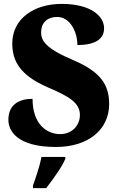

<svg xmlns="http://www.w3.org/2000/svg" viewBox="-20 -744 608 985"><path d="M267 10C434 10 540 -80 540 -210C540 -306 500 -374 357 -435C217 -494 191 -534 191 -577C191 -632 227 -657 273 -657C340 -657 377 -580 377 -513C478 -513 514 -550 514 -599C514 -660 448 -724 296 -724C153 -724 43 -647 43 -521C43 -430 83 -358 225 -296C327 -252 390 -220 390 -154C390 -104 353 -56 288 -56C222 -56 147 -105 147 -237C85 -237 23 -213 23 -129C23 -75 65 10 267 10ZM149 208V221H217C251 177 298 113 315 71V61H193C185 103 163 170 149 208Z"/></svg>

Font: Noto Serif Devanagari SemiCondensed Black
Style: Regular
Weight: 900
Width: 4
Designer: Universal Thirst, Indian Type Foundry and the Monotype Design Team
Foundry: Monotype Imaging Inc.
Version: Version 2.004